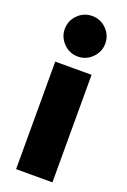

<svg xmlns="http://www.w3.org/2000/svg" viewBox="-148 -814 570 864"><g transform="rotate(20 137.0 -382.5)"><path d="M50 0V-515H224V0ZM137 -571Q97 -571 68.5 -600Q40 -629 40 -668Q40 -708 68.5 -736.5Q97 -765 137 -765Q177 -765 205.5 -736.5Q234 -708 234 -668Q234 -629 205.5 -600Q177 -571 137 -571Z"/></g></svg>

Font: MuseoModerno ExtraBold
Style: Regular
Weight: 800
Designer: Pablo Cosgaya, Héctor Gatti, Marcela Romero, and the Authors of The MuseoModerno Project.
Foundry: Omnibus-Type Team
Version: Version 1.001